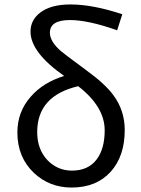

<svg xmlns="http://www.w3.org/2000/svg" viewBox="-20 -829 634 862"><path d="M413 -112Q450 -160 450 -244Q450 -350 331 -442Q147 -399 147 -236Q147 -158 194 -109Q239 -63 303 -63Q375 -63 413 -112ZM506 -693Q376 -739 294 -739Q204 -739 204 -682Q204 -643 253 -600Q264 -590 367 -514Q451 -453 488 -403Q540 -334 540 -245Q540 -128 477 -58Q413 13 301 13Q203 13 133 -52Q58 -123 58 -234Q58 -328 119 -396Q174 -459 268 -488Q117 -594 117 -687Q117 -739 160 -772Q208 -809 296 -809Q397 -809 529 -765Z"/></svg>

Font: 思源黑体R
Style: Regular
Weight: 400
Designer: Ryoko NISHIZUKA  (kana & ideographs); Paul D. Hunt (Latin, Greek & Cyrillic); Wenlong ZHANG  (bopomofo); Sandoll Communi
Foundry: Adobe Systems Incorporated
Version: Version 1.00 June 24, 2014, initial release